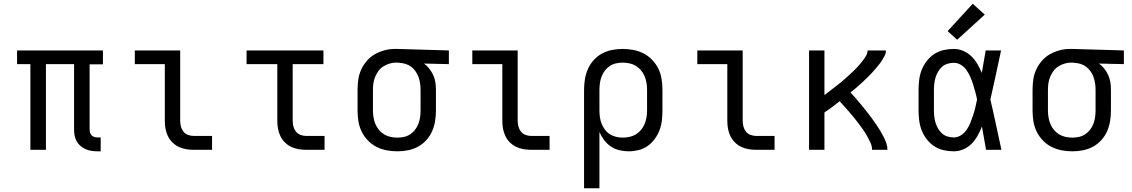

<svg xmlns="http://www.w3.org/2000/svg" viewBox="-20 -799 6040 1024"><path d="M500 8Q484 8 467.5 5.5Q451 3 436.5 -3.5Q422 -10 409.5 -20.5Q397 -31 389 -45.5Q381 -60 378 -75.5Q375 -91 375 -108V-457H225V0H142V-457H71V-530H529V-456H458V-108Q458 -99 460.5 -91Q463 -83 469 -77Q475 -71 483 -68.5Q491 -66 500 -66H517V8Z M1013 0Q993 0 972 -3.5Q951 -7 932.5 -16Q914 -25 899 -40Q884 -55 875 -74Q866 -93 862.5 -113.5Q859 -134 859 -155V-457H699V-530H941V-155Q941 -139 945 -124Q949 -109 958.5 -97Q968 -85 983 -79.5Q998 -74 1013 -74H1111V0Z M1613 0Q1593 0 1572 -3.5Q1551 -7 1532.5 -16Q1514 -25 1499 -40Q1484 -55 1475 -74Q1466 -93 1462.5 -113.5Q1459 -134 1459 -155V-457H1295V-530H1705V-457H1541V-155Q1541 -139 1545 -124Q1549 -109 1558.5 -97Q1568 -85 1583 -79.5Q1598 -74 1613 -74H1711V0Z M2099 8Q2070 8 2041.5 2.5Q2013 -3 1987.5 -16Q1962 -29 1941.5 -50.5Q1921 -72 1908.5 -98Q1896 -124 1891.5 -152.5Q1887 -181 1887 -210V-320Q1887 -348 1891 -375.5Q1895 -403 1906.5 -428Q1918 -453 1936.5 -474.5Q1955 -496 1979 -509.5Q2003 -523 2030 -530.5Q2057 -538 2085 -538Q2089 -538 2092.5 -538Q2096 -538 2100 -538L2374 -530V-457L2241 -460Q2257 -449 2269.5 -433Q2282 -417 2290.5 -398.5Q2299 -380 2302 -360Q2305 -340 2305 -320V-210Q2305 -182 2300.5 -153.5Q2296 -125 2284.5 -99Q2273 -73 2253.5 -51.5Q2234 -30 2209 -16.5Q2184 -3 2156 2.5Q2128 8 2099 8ZM2099 -65Q2117 -65 2135 -69Q2153 -73 2168 -83Q2183 -93 2194 -107.5Q2205 -122 2211.5 -139Q2218 -156 2220.5 -174Q2223 -192 2223 -210V-320Q2223 -337 2220.5 -354Q2218 -371 2212.5 -387Q2207 -403 2197 -417.5Q2187 -432 2173.5 -442.5Q2160 -453 2143.5 -458Q2127 -463 2110 -464L2100 -465Q2098 -465 2095.5 -465Q2093 -465 2091 -465Q2074 -465 2056.5 -459.5Q2039 -454 2024 -444.5Q2009 -435 1998.5 -420.5Q1988 -406 1981 -389.5Q1974 -373 1971.5 -355.5Q1969 -338 1969 -320V-210Q1969 -192 1972 -173.5Q1975 -155 1982 -138Q1989 -121 2001 -106.5Q2013 -92 2028.5 -82.5Q2044 -73 2062.5 -69Q2081 -65 2099 -65Z M2813 0Q2793 0 2772 -3.5Q2751 -7 2732.5 -16Q2714 -25 2699 -40Q2684 -55 2675 -74Q2666 -93 2662.5 -113.5Q2659 -134 2659 -155V-457H2499V-530H2741V-155Q2741 -139 2745 -124Q2749 -109 2758.5 -97Q2768 -85 2783 -79.5Q2798 -74 2813 -74H2911V0Z M3095 205V-320Q3095 -348 3099.5 -376.5Q3104 -405 3115.5 -431Q3127 -457 3146.5 -478.5Q3166 -500 3191 -513.5Q3216 -527 3244 -532.5Q3272 -538 3301 -538Q3330 -538 3358.5 -532.5Q3387 -527 3412.5 -514Q3438 -501 3458.5 -479.5Q3479 -458 3491.5 -432Q3504 -406 3508.5 -377.5Q3513 -349 3513 -320V-210Q3513 -183 3510 -156.5Q3507 -130 3497.5 -105Q3488 -80 3472 -58Q3456 -36 3434 -20.5Q3412 -5 3385.5 1.5Q3359 8 3333 8Q3308 8 3283 2Q3258 -4 3237.5 -18Q3217 -32 3202 -52Q3187 -72 3177 -95V205ZM3301 -65Q3319 -65 3337.5 -69Q3356 -73 3371.5 -82.5Q3387 -92 3399 -106.5Q3411 -121 3418 -138Q3425 -155 3428 -173.5Q3431 -192 3431 -210V-320Q3431 -338 3428 -356.5Q3425 -375 3418 -392Q3411 -409 3399 -423.5Q3387 -438 3371.5 -447.5Q3356 -457 3337.5 -461Q3319 -465 3301 -465Q3283 -465 3265 -461Q3247 -457 3232 -447Q3217 -437 3206 -422.5Q3195 -408 3188.5 -391Q3182 -374 3179.5 -356Q3177 -338 3177 -320V-210Q3177 -192 3179.5 -174Q3182 -156 3188.5 -139.5Q3195 -123 3206 -108Q3217 -93 3232 -83.5Q3247 -74 3265 -69.5Q3283 -65 3301 -65Z M4013 0Q3993 0 3972 -3.5Q3951 -7 3932.5 -16Q3914 -25 3899 -40Q3884 -55 3875 -74Q3866 -93 3862.5 -113.5Q3859 -134 3859 -155V-457H3699V-530H3941V-155Q3941 -139 3945 -124Q3949 -109 3958.5 -97Q3968 -85 3983 -79.5Q3998 -74 4013 -74H4111V0Z M4295 0V-530H4377V-292Q4389 -301 4400 -309.5Q4411 -318 4422 -326.5Q4433 -335 4444 -343.5Q4455 -352 4466 -361Q4477 -370 4487.5 -379.5Q4498 -389 4508 -398Q4518 -407 4528.5 -417Q4539 -427 4548.5 -437Q4558 -447 4567 -457.5Q4576 -468 4584.5 -479.5Q4593 -491 4600 -503.5Q4607 -516 4607 -530H4705Q4705 -515 4698 -501.5Q4691 -488 4683 -475.5Q4675 -463 4665.5 -451.5Q4656 -440 4646.5 -428.5Q4637 -417 4626.5 -406.5Q4616 -396 4605.5 -385.5Q4595 -375 4584 -364.5Q4573 -354 4562 -344.5Q4551 -335 4539.5 -325Q4528 -315 4516 -306Q4529 -292 4541 -278Q4553 -264 4565 -250Q4577 -236 4588.5 -221.5Q4600 -207 4611.5 -192.5Q4623 -178 4633.5 -163Q4644 -148 4654.5 -133Q4665 -118 4674.5 -102Q4684 -86 4692.5 -69.5Q4701 -53 4707 -35.5Q4713 -18 4713 0H4631Q4631 -20 4622.5 -38Q4614 -56 4604.5 -73.5Q4595 -91 4583.5 -107Q4572 -123 4560.5 -138.5Q4549 -154 4536.5 -169.5Q4524 -185 4511 -200Q4498 -215 4485 -229.5Q4472 -244 4458 -259Q4438 -243 4418 -228Q4398 -213 4377 -199V0Z M5067 8Q5040 8 5013 2Q4986 -4 4963 -19Q4940 -34 4923 -56Q4906 -78 4896 -103Q4886 -128 4882.5 -155.5Q4879 -183 4879 -210V-320Q4879 -347 4882.5 -374.5Q4886 -402 4896 -427Q4906 -452 4923 -474Q4940 -496 4963 -511Q4986 -526 5013 -532Q5040 -538 5067 -538Q5093 -538 5117.5 -527.5Q5142 -517 5160.5 -499Q5179 -481 5192.5 -458Q5206 -435 5216 -411Q5216 -412 5216.5 -412Q5217 -412 5217 -412V-414Q5222 -443 5227 -472Q5232 -501 5237 -530H5319Q5305 -465 5291 -399Q5277 -333 5262 -268Q5278 -201 5292 -134Q5306 -67 5321 0H5239Q5233 -31 5228 -62Q5223 -93 5217 -124Q5207 -99 5194 -75.5Q5181 -52 5162.5 -33Q5144 -14 5119 -3Q5094 8 5067 8ZM5067 -66Q5088 -66 5106.5 -78.5Q5125 -91 5136.5 -108.5Q5148 -126 5156 -146Q5164 -166 5170.5 -186Q5177 -206 5182 -227Q5187 -248 5191 -268Q5187 -289 5181.5 -309Q5176 -329 5170 -348.5Q5164 -368 5155.5 -387.5Q5147 -407 5135.5 -424Q5124 -441 5106 -452.5Q5088 -464 5067 -464Q5050 -464 5033.5 -459Q5017 -454 5004.5 -443Q4992 -432 4983.5 -417.5Q4975 -403 4970 -387Q4965 -371 4963 -354Q4961 -337 4961 -320V-210Q4961 -193 4963 -176Q4965 -159 4970 -143Q4975 -127 4983.5 -112.5Q4992 -98 5004.5 -87Q5017 -76 5033.5 -71Q5050 -66 5067 -66ZM5085 -587 5034 -633 5168 -779 5232 -721Z M5699 8Q5670 8 5641.5 2.5Q5613 -3 5587.5 -16Q5562 -29 5541.5 -50.5Q5521 -72 5508.5 -98Q5496 -124 5491.5 -152.5Q5487 -181 5487 -210V-320Q5487 -348 5491 -375.5Q5495 -403 5506.5 -428Q5518 -453 5536.5 -474.5Q5555 -496 5579 -509.5Q5603 -523 5630 -530.5Q5657 -538 5685 -538Q5689 -538 5692.5 -538Q5696 -538 5700 -538L5974 -530V-457L5841 -460Q5857 -449 5869.5 -433Q5882 -417 5890.5 -398.5Q5899 -380 5902 -360Q5905 -340 5905 -320V-210Q5905 -182 5900.5 -153.5Q5896 -125 5884.5 -99Q5873 -73 5853.5 -51.5Q5834 -30 5809 -16.5Q5784 -3 5756 2.5Q5728 8 5699 8ZM5699 -65Q5717 -65 5735 -69Q5753 -73 5768 -83Q5783 -93 5794 -107.5Q5805 -122 5811.5 -139Q5818 -156 5820.5 -174Q5823 -192 5823 -210V-320Q5823 -337 5820.5 -354Q5818 -371 5812.5 -387Q5807 -403 5797 -417.5Q5787 -432 5773.5 -442.5Q5760 -453 5743.5 -458Q5727 -463 5710 -464L5700 -465Q5698 -465 5695.5 -465Q5693 -465 5691 -465Q5674 -465 5656.5 -459.5Q5639 -454 5624 -444.5Q5609 -435 5598.5 -420.5Q5588 -406 5581 -389.5Q5574 -373 5571.5 -355.5Q5569 -338 5569 -320V-210Q5569 -192 5572 -173.5Q5575 -155 5582 -138Q5589 -121 5601 -106.5Q5613 -92 5628.5 -82.5Q5644 -73 5662.5 -69Q5681 -65 5699 -65Z"/></svg>

Font: Iosevka Curly Slab Extended
Style: Regular
Weight: 400
Width: 7
Monospace: yes
Designer: Belleve Invis
Foundry: Belleve Invis
Version: Version 11.1.0; ttfautohint (v1.8.3)